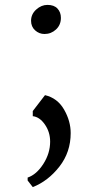

<svg xmlns="http://www.w3.org/2000/svg" viewBox="-20 -525 386 785"><path d="M229 -452Q229 -423 209 -404.5Q189 -386 162 -386Q140 -386 123.5 -401Q107 -416 107 -440Q107 -467 128 -486Q149 -505 174 -505Q201 -505 215 -490Q229 -475 229 -452ZM269 19Q269 97 223 156Q177 215 114 240L93 213V201Q129 189 157 145.5Q185 102 185 54Q185 15 163.5 -16Q142 -47 114 -50V-71L164 -136Q215 -124 242 -77Q269 -30 269 19Z"/></svg>

Font: Grenzecho Serif
Style: Serif-Regular
Weight: 400
Designer: Dan Reynolds
Foundry: Dan Reynolds
Version: Version 1.001; ttfautohint (v1.1) -l 5 -r 5 -G 72 -x 0 -D la